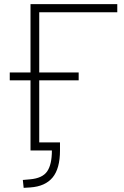

<svg xmlns="http://www.w3.org/2000/svg" viewBox="-20 -725 598 925"><path d="M94 180 90 142 124 139Q184 134 207 101Q230 68 230 0H127V-338H27V-376H127V-705H545V-666H169V-376H359V-338H169V-39H269V0Q269 87 233.5 130Q198 173 126 178Z"/></svg>

Font: Nunito Sans 12pt ExtraLight
Style: Regular
Weight: 200
Designer: Vernon Adams
Foundry: Vernon Adams
Version: Version 3.101;gftools[0.9.27]